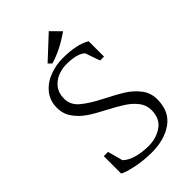

<svg xmlns="http://www.w3.org/2000/svg" viewBox="-277 -1038 1148 1148"><g transform="rotate(-45 297.5 -463.5)"><path d="M76 0ZM76 -30V-177H112L138 -81Q166 -54 212 -42Q258 -30 308 -30Q375 -30 424 -64.5Q473 -99 473 -170Q473 -212 447.5 -245Q422 -278 384 -303Q346 -328 281 -362Q220 -393 179 -421Q138 -449 110 -488.5Q82 -528 82 -578Q82 -642 118.5 -684.5Q155 -727 208.5 -746Q262 -765 315 -765Q434 -765 498 -727V-597H465L432 -691Q395 -724 306 -724Q271 -724 235.5 -710.5Q200 -697 175.5 -666Q151 -635 151 -587Q151 -535 194.5 -498Q238 -461 319 -420Q394 -382 437 -354.5Q480 -327 511.5 -286.5Q543 -246 543 -192Q543 -89 473 -39Q403 11 295 11Q227 11 163 -2.5Q99 -16 76 -30ZM372 -938 432 -877Q337 -811 251 -786L230 -806Z"/></g></svg>

Font: Martel Light
Style: Regular
Weight: 300
Designer: Dan Reynolds
Foundry: Dan Reynolds
Version: Version 1.001; ttfautohint (v1.1) -l 5 -r 5 -G 72 -x 0 -D la